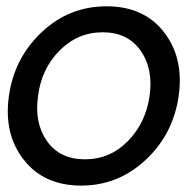

<svg xmlns="http://www.w3.org/2000/svg" viewBox="-20 -579 620 606"><path d="M439.9 -74.5Q353 6.8 236.1 6.8Q119.1 6.8 55.2 -74.5Q-8.8 -155.8 8.1 -275.9Q24.9 -396 111.6 -477.5Q198.2 -559.1 316.2 -559.1Q434.1 -559.1 497.6 -477.5Q561 -396 543.9 -275.9Q526.9 -155.8 439.9 -74.5ZM452.1 -275.9Q464.4 -361.8 423.6 -419.4Q382.8 -477.1 304 -477.1Q225.1 -477.1 168 -419.4Q110.8 -361.8 100.1 -275.9Q87.9 -190.9 128.4 -133.5Q168.9 -76.2 248 -76.2Q327.1 -76.2 383.5 -133.5Q439.9 -190.9 452.1 -275.9Z"/></svg>

Font: Oakes Grotesk
Style: Italic
Weight: 400
Designer: Samuel Oakes
Foundry: Samuel Oakes
Version: Version 1.0 | wf-rip DC20170320